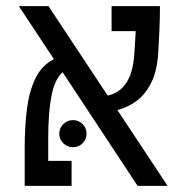

<svg xmlns="http://www.w3.org/2000/svg" viewBox="-20 -606 626 626"><path d="M428.7 0 184.1 -370.6Q157.7 -346.7 147.5 -292Q137.2 -237.3 137.2 -155.8V-81.5H213.4V0H60.5V-124.5Q60.5 -189 67.4 -247.1Q74.2 -305.2 94.7 -348.9Q115.2 -392.6 155.8 -413.1L41.5 -585.9H138.2L331.1 -294.4Q408.7 -311.5 417.5 -424.3Q418.9 -443.4 420.2 -463.6Q421.4 -483.9 422.4 -504.4H343.8V-585.9H501.5Q501.5 -547.4 499.8 -507.6Q498 -467.8 496.1 -437Q492.7 -376 473.4 -336.9Q454.1 -297.9 424.8 -276.6Q395.5 -255.4 362.8 -247.1L526.4 0ZM217.8 -126Q199.7 -126 186.5 -138.9Q173.3 -151.9 173.3 -169.9Q173.3 -188.5 186.5 -201.4Q199.7 -214.4 217.8 -214.4Q236.3 -214.4 249.3 -201.4Q262.2 -188.5 262.2 -169.9Q262.2 -151.9 249.3 -138.9Q236.3 -126 217.8 -126Z"/></svg>

Font: CaskaydiaMono NF SemiLight
Style: Regular
Weight: 350
Designer: Aaron Bell
Foundry: Saja Typeworks
Version: Version 2111.001; ttfautohint (v1.8.4);Nerd Fonts 3.1.1